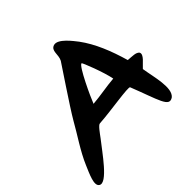

<svg xmlns="http://www.w3.org/2000/svg" viewBox="-185 -853 1027 1027"><g transform="rotate(-45 328.5 -339.0)"><path d="M585 -355C557 -452 522 -539 471 -608C452 -632 401 -702 363 -691C328 -680 346 -638 329 -606C322 -594 188 -397 150 -331C114 -266 60 -189 29 -115C10 -70 -21 -7 5 10C44 38 139 -103 187 -163C202 -183 228 -221 240 -221C326 -226 489 -255 491 -243C552 -89 564 -15 611 -48C652 -84 619 -192 608 -264C626 -285 670 -315 658 -338C645 -354 618 -352 585 -355ZM290 -319C303 -354 378 -517 398 -518C402 -519 450 -396 460 -340C407 -336 350 -324 290 -319Z"/></g></svg>

Font: Carybe
Style: Regular
Weight: 400
Designer: Genilson Lima Santos
Foundry: Genilson Lima Santos
Version: Version 1.010;PS 001.010;hotconv 1.0.70;makeotf.lib2.5.58329